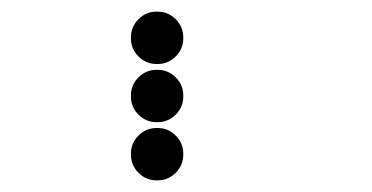

<svg xmlns="http://www.w3.org/2000/svg" viewBox="-20 -715 640 330"><path d="M249 -695Q231 -695 218 -682Q205 -669 205 -651V-649Q205 -631 218 -618Q231 -605 249 -605H251Q269 -605 282 -618Q295 -631 295 -649V-651Q295 -669 282 -682Q269 -695 251 -695ZM249 -595Q231 -595 218 -582Q205 -569 205 -551V-549Q205 -531 218 -518Q231 -505 249 -505H251Q269 -505 282 -518Q295 -531 295 -549V-551Q295 -569 282 -582Q269 -595 251 -595ZM249 -495Q231 -495 218 -482Q205 -469 205 -451V-449Q205 -431 218 -418Q231 -405 249 -405H251Q269 -405 282 -418Q295 -431 295 -449V-451Q295 -469 282 -482Q269 -495 251 -495Z"/></svg>

Font: Doto Black Rounded Black
Style: Regular
Weight: 900
Monospace: yes
Version: Version 1.000